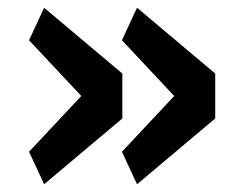

<svg xmlns="http://www.w3.org/2000/svg" viewBox="-20 -519 640 496"><path d="M94 -43C94 -43 296 -213 296 -213C296 -213 296 -329 296 -329C296 -329 94 -499 94 -499C94 -499 55 -415 55 -415C55 -415 190 -271 190 -271C190 -271 55 -127 55 -127C55 -127 94 -43 94 -43ZM334 -43C334 -43 536 -213 536 -213C536 -213 536 -329 536 -329C536 -329 334 -499 334 -499C334 -499 295 -415 295 -415C295 -415 430 -271 430 -271C430 -271 295 -127 295 -127C295 -127 334 -43 334 -43Z"/></svg>

Font: IBM Plex Mono Mod
Style: SemiBold
Weight: 500
Designer: Mike Abbink, Paul van der Laan, Pieter van Rosmalen
Foundry: Bold Monday
Version: ""